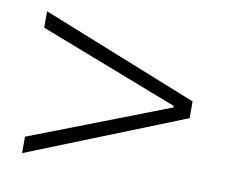

<svg xmlns="http://www.w3.org/2000/svg" viewBox="-52 -580 583 496"><g transform="rotate(10 239.5 -332.0)"><path d="M34.2 -146V-189L398.9 -330.1V-334L34.2 -475.1V-518.1L444.8 -354V-310.1Z"/></g></svg>

Font: SourceSansPro-Light
Style: Regular
Weight: 300
Designer: Paul D. Hunt
Foundry: Adobe Systems Incorporated
Version: Version 2.020;PS 2.0;hotconv 1.0.86;makeotf.lib2.5.63406